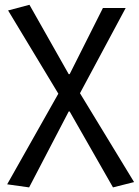

<svg xmlns="http://www.w3.org/2000/svg" viewBox="-20 -577 585 809"><path d="M102.7 212.6 10.2 199.6 225.8 -182.3 14.1 -533 104.1 -556.8 269.5 -264.5H273.5L413.7 -543.4H509.6L317 -184.2L544.9 190.2L456.1 212.6L273.5 -107.2H269.5Z"/></svg>

Font: Noto Sans SC Thin
Style: Regular
Weight: 100
Designer: Ryoko NISHIZUKA 西塚涼子 (kana, bopomofo & ideographs); Paul D. Hunt (Latin, Greek & Cyrillic); Sandoll Communications 산돌커뮤니
Foundry: Adobe
Version: Version 2.004-H2;hotconv 1.0.118;makeotfexe 2.5.65603